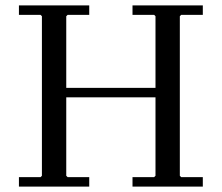

<svg xmlns="http://www.w3.org/2000/svg" viewBox="-20 -690 820 710"><path d="M470 0V-35H550L555 -40V-630L550 -635H470V-670H730V-635H650L645 -630V-40L650 -35H730V0ZM50 0V-35H130L135 -40V-630L130 -635H50V-670H310V-635H230L225 -630V-40L230 -35H310V0ZM205 -330V-365H575V-330Z"/></svg>

Font: Brygada 1918
Style: Regular
Weight: 400
Designer: Mateusz Machalski | Borys Kosmynka | Przemek Hoffer
Foundry: NIEPODLEGLA 2018
Version: Version 3.006